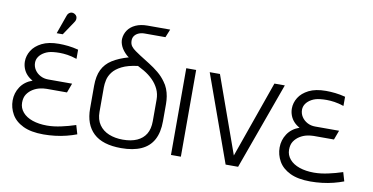

<svg xmlns="http://www.w3.org/2000/svg" viewBox="-70 -890 2119 1090"><g transform="rotate(10 989.5 -344.5)"><path d="M337 -444V-497Q306 -505 278 -508Q250 -511 225 -511Q165 -511 126.5 -491.5Q88 -472 69.5 -442Q51 -412 51 -379Q51 -358 58.5 -338.5Q66 -319 80 -304Q94 -289 113 -279Q68 -263 44.5 -227.5Q21 -192 21 -149Q21 -107 42 -70Q63 -33 108.5 -11Q154 11 226 11Q259 11 293 7Q327 3 358.5 -5Q390 -13 416 -23L401 -74Q380 -67 359.5 -61.5Q339 -56 318.5 -51.5Q298 -47 277.5 -44.5Q257 -42 237 -42Q190 -42 153.5 -54.5Q117 -67 96.5 -91Q76 -115 76 -146Q76 -176 89 -195Q102 -214 121.5 -226Q141 -238 162 -242.5Q183 -247 200 -247H317L337 -301H199Q174 -301 153.5 -312Q133 -323 121 -341.5Q109 -360 109 -382Q109 -401 120 -417Q131 -433 151.5 -444.5Q172 -456 200 -459Q218 -461 238 -461Q258 -461 282.5 -457.5Q307 -454 337 -444ZM289 -647Q295 -655 296.5 -664Q298 -673 294.5 -681Q291 -689 282 -694Q273 -699 264.5 -698Q256 -697 249 -691Q242 -685 239 -675L201 -568H236Z M694 -653H813L832 -700H702Q662 -700 633.5 -687Q605 -674 589.5 -651.5Q574 -629 572 -601Q571 -580 581.5 -557.5Q592 -535 617 -512L628 -504Q572 -488 535 -464.5Q498 -441 480 -404Q462 -367 462 -311V-180Q462 -88 514.5 -38.5Q567 11 674 11Q743 11 789.5 -10Q836 -31 859 -73.5Q882 -116 882 -181V-280Q882 -302 878.5 -323.5Q875 -345 867 -365.5Q859 -386 846 -403Q827 -430 801.5 -451Q776 -472 748 -489.5Q720 -507 690 -526Q675 -536 660.5 -546Q646 -556 636.5 -568.5Q627 -581 627 -601Q627 -617 635.5 -628.5Q644 -640 659 -646.5Q674 -653 694 -653ZM825 -295V-171Q825 -126 807.5 -97Q790 -68 756.5 -53Q723 -38 675 -38Q630 -38 594.5 -52.5Q559 -67 538.5 -96.5Q518 -126 518 -170V-312Q518 -331 523 -354.5Q528 -378 545 -400.5Q562 -423 596.5 -440.5Q631 -458 688 -465L725 -445Q754 -428 776.5 -405.5Q799 -383 812 -355.5Q825 -328 825 -295Z M960 0H1017V-500H960Z M1095 -501 1275 0H1347L1528 -501H1468L1312 -59L1154 -501Z M1876 -444V-497Q1845 -505 1817 -508Q1789 -511 1764 -511Q1704 -511 1665.5 -491.5Q1627 -472 1608.5 -442Q1590 -412 1590 -379Q1590 -358 1597.5 -338.5Q1605 -319 1619 -304Q1633 -289 1652 -279Q1607 -263 1583.5 -227.5Q1560 -192 1560 -149Q1560 -107 1581 -70Q1602 -33 1647.5 -11Q1693 11 1765 11Q1798 11 1832 7Q1866 3 1897.5 -5Q1929 -13 1955 -23L1940 -74Q1919 -67 1898.5 -61.5Q1878 -56 1857.5 -51.5Q1837 -47 1816.5 -44.5Q1796 -42 1776 -42Q1729 -42 1692.5 -54.5Q1656 -67 1635.5 -91Q1615 -115 1615 -146Q1615 -176 1628 -195Q1641 -214 1660.5 -226Q1680 -238 1701 -242.5Q1722 -247 1739 -247H1856L1876 -301H1738Q1713 -301 1692.5 -312Q1672 -323 1660 -341.5Q1648 -360 1648 -382Q1648 -401 1659 -417Q1670 -433 1690.5 -444.5Q1711 -456 1739 -459Q1757 -461 1777 -461Q1797 -461 1821.5 -457.5Q1846 -454 1876 -444Z"/></g></svg>

Font: AdventPro_ExpandedRegular
Style: ExpandedRegular
Weight: 400
Width: 7
Designer: VivaRado, Andreas Kalpakidis
Foundry: VivaRado, Andreas Kalpakidis
Version: Version 3.000